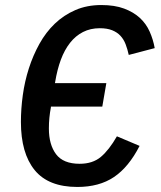

<svg xmlns="http://www.w3.org/2000/svg" viewBox="-20 -730 640 762"><path d="M287 12Q172 12 117.5 -55Q63 -122 63 -246Q63 -298 70.5 -352.5Q78 -407 94.5 -458.5Q111 -510 136.5 -556Q162 -602 197.5 -636Q233 -670 279 -690Q325 -710 382 -710Q435 -710 472.5 -696Q510 -682 535 -659Q560 -636 574 -604.5Q588 -573 594 -539L491 -512Q486 -535 478.5 -554.5Q471 -574 458 -588Q445 -602 425 -610Q405 -618 376 -618Q339 -618 309.5 -603Q280 -588 258 -560Q236 -532 221.5 -493Q207 -454 199 -405L198 -400H402L386 -307H182V-304Q178 -283 176 -262.5Q174 -242 174 -220Q174 -156 202.5 -118Q231 -80 296 -80Q348 -80 380.5 -107.5Q413 -135 444 -189L534 -151Q491 -67 432.5 -27.5Q374 12 287 12Z"/></svg>

Font: IBM Plex Mono Medium
Style: Italic
Weight: 500
Italic angle: -9°
Monospace: yes
Designer: Mike Abbink, Paul van der Laan, Pieter van Rosmalen
Foundry: Bold Monday
Version: Version 2.3